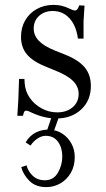

<svg xmlns="http://www.w3.org/2000/svg" viewBox="-20 -474 433 786"><path d="M211 11Q163 11 114 -11Q104 -16 97.5 -18.5Q91 -21 87 -21Q82 -21 79.5 -17Q77 -13 74 0H51L55 -66L58 -151H80L81 -134Q83 -101 101.5 -74Q120 -47 150 -30.5Q180 -14 214 -14Q253 -14 277.5 -35Q302 -56 302 -90Q302 -119 279.5 -142Q257 -165 207 -185L170 -200Q115 -222 90.5 -251Q66 -280 66 -323Q66 -361 83 -390.5Q100 -420 130.5 -437Q161 -454 199 -454Q217 -454 232 -450.5Q247 -447 266 -438Q280 -431 287 -431Q298 -431 304 -452L326 -451L322 -386V-316H299Q292 -369 264.5 -399Q237 -429 196 -429Q162 -429 140 -409Q118 -389 118 -357Q118 -329 139 -307Q160 -285 205 -267L245 -251Q301 -229 326.5 -198.5Q352 -168 352 -122Q352 -63 312.5 -26Q273 11 211 11ZM170 292Q125 292 99.5 265.5Q74 239 67 210L89 203Q94 226 113.5 245Q133 264 164 264Q199 264 217 233Q235 202 235 166Q235 131 217.5 106.5Q200 82 167 82Q150 82 133 93.5Q116 105 105 122L85 109Q101 81 127.5 68Q154 55 183 57Q212 58 235 73Q258 88 272 113Q286 138 286 169Q286 206 270 233.5Q254 261 227.5 276.5Q201 292 170 292ZM198 70 170 67 193 0H223Z"/></svg>

Font: Baskervville SC
Style: Regular
Weight: 400
Designer: Alexis Faudot, Rémi Forte, Morgane Pierson, Rafael Ribas, Tanguy Vanlaeys, Rosalie Wagner, Thomas Huot-Marchand
Foundry: ANRT
Version: Version 1.100